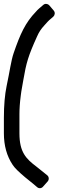

<svg xmlns="http://www.w3.org/2000/svg" viewBox="-40 -763 302 988"><path d="M214 -735C206 -744 192 -746 183 -738L162 -720C155 -714 150 -709 145 -703C90 -646 64 -588 30 -489C17 -451 10 -395 -6 -320C-15 -277 -20 -222 -20 -156V-77C-20 -14 -5 40 25 85C36 102 57 122 89 149C102 160 121 175 131 183L151 200C160 208 173 207 181 198L205 171C214 161 212 146 203 139L182 122C177 118 166 109 147 94C94 54 60 20 60 -77V-176C60 -202 62 -234 67 -272C70 -299 75 -319 80 -351C95 -439 105 -475 151 -576C160 -597 172 -615 187 -631C194 -639 199 -644 204 -650L214 -660L234 -677C242 -684 245 -698 237 -708Z"/></svg>

Font: Reckless Catfish
Style: Fax
Weight: 400
Foundry: Cannot Into Space Fonts
Version: Version 0.2894